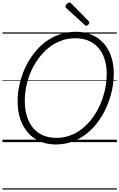

<svg xmlns="http://www.w3.org/2000/svg" viewBox="-20 -1163 976 1571"><path d="M436 19Q365 19 308 -5.5Q251 -30 210 -76Q169 -122 146.5 -187Q124 -252 124 -335Q124 -400 138.5 -467Q153 -534 181 -597.5Q209 -661 250 -716.5Q291 -772 344 -814Q397 -856 462 -879.5Q527 -903 602 -903Q672 -903 729 -879Q786 -855 826.5 -810.5Q867 -766 889 -702.5Q911 -639 911 -561Q911 -494 896.5 -426Q882 -358 854 -292.5Q826 -227 785 -170.5Q744 -114 691.5 -71.5Q639 -29 574.5 -5Q510 19 436 19ZM441 -35Q505 -35 560.5 -57Q616 -79 661.5 -117.5Q707 -156 743 -207Q779 -258 803.5 -316.5Q828 -375 840.5 -436.5Q853 -498 853 -557Q853 -627 835 -681.5Q817 -736 783.5 -773.5Q750 -811 703 -830.5Q656 -850 596 -850Q533 -850 477.5 -829Q422 -808 376 -770.5Q330 -733 294 -683.5Q258 -634 233 -576.5Q208 -519 195.5 -458.5Q183 -398 183 -339Q183 -266 201 -209.5Q219 -153 252.5 -114Q286 -75 333.5 -55Q381 -35 441 -35ZM686 -952Q683 -952 680 -954Q677 -956 672 -960L524 -1095Q518 -1099 517 -1102Q516 -1105 516 -1110Q516 -1116 521.5 -1124Q527 -1132 535 -1137.5Q543 -1143 550 -1143Q554 -1143 557 -1140.5Q560 -1138 564 -1134L706 -989Q710 -985 710.5 -982Q711 -979 711 -977Q711 -970 702 -961Q693 -952 686 -952ZM0 378H936V388H0ZM0 -20H936V0H0ZM0 -505H936V-500H0ZM0 -898H936V-888H0Z"/></svg>

Font: Playwrite DE SAS Guides
Style: Regular
Weight: 400
Designer: Veronika Burian, José Scaglione
Foundry: TypeTogether
Version: Version 1.003